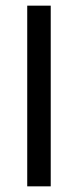

<svg xmlns="http://www.w3.org/2000/svg" viewBox="-20 -659 276 679"><path d="M159.4 0H76.3V-639H159.4Z"/></svg>

Font: Anek Bangla Medium
Style: Regular
Weight: 500
Designer: Sulekha Rajkumar (Bangla), Yesha Goshar (Latin)
Foundry: Ek Type
Version: Version 1.003